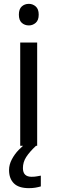

<svg xmlns="http://www.w3.org/2000/svg" viewBox="-20 -757 298 997"><path d="M130 -737Q150 -737 165.5 -723.5Q181 -710 181 -681Q181 -652 165.5 -638.5Q150 -625 130 -625Q108 -625 93 -638.5Q78 -652 78 -681Q78 -710 93 -723.5Q108 -737 130 -737ZM173 -536V0H85V-536ZM99 116Q99 161 144 161Q161 161 172.5 158.5Q184 156 192 155V211Q178 215 163.5 217.5Q149 220 130 220Q77 220 52 195Q27 170 27 126Q27 98 41.5 70.5Q56 43 77.5 21Q99 -1 119 -15L167 0Q133 32 116 58.5Q99 85 99 116Z"/></svg>

Font: Apis
Style: Regular
Weight: 400
Designer: Monotype Design Team
Foundry: Monotype Imaging Inc.
Version: Version 2.000; build 0001